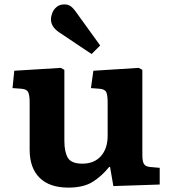

<svg xmlns="http://www.w3.org/2000/svg" viewBox="-20 -840 783 874"><path d="M291 14Q205 14 160 -31Q115 -76 115 -158V-374Q115 -406 108.5 -420Q102 -434 78 -436L37 -439L45 -518L257 -531L273 -522V-199Q273 -148 289 -121.5Q305 -95 355 -95Q409 -95 439.5 -129.5Q470 -164 470 -222V-374Q470 -408 463.5 -421Q457 -434 433 -436L394 -439L405 -518L612 -531L628 -522V-135Q628 -106 635 -94Q642 -82 662 -80L707 -76V0L496 7L481 -80H477Q443 -38 401.5 -12Q360 14 291 14ZM397 -594 249 -693Q212 -718 212 -752Q212 -765 218 -781Q224 -797 238 -808.5Q252 -820 273 -820Q288 -820 299.5 -813Q311 -806 324 -788L436 -633Z"/></svg>

Font: Literata 7pt
Style: Bold
Weight: 700
Designer: Latin by Veronika Burian and Jose Scaglione. Greek by Irene Vlachou. Cyrillic by Vera Evstafieva.
Foundry: TypeTogether
Version: Version 3.002